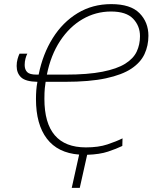

<svg xmlns="http://www.w3.org/2000/svg" viewBox="-20 -743 758 934"><path d="M575 -33Q546 -19 505.5 -5.5Q465 8 404 10L368 171H329L365 9Q261 1 208 -68.5Q155 -138 155 -261Q155 -283 156.5 -303.5Q158 -324 162 -345Q105 -346 83 -366.5Q61 -387 61 -422Q61 -440 65.5 -456Q70 -472 75 -482H113Q108 -473 104 -458Q100 -443 100 -427Q100 -405 112 -392.5Q124 -380 158 -380H168Q188 -480 236.5 -557.5Q285 -635 357.5 -679Q430 -723 521 -723Q615 -723 658.5 -679Q702 -635 702 -569Q702 -521 683 -480Q664 -439 619 -409Q574 -379 495 -362Q416 -345 296 -345H202Q200 -334 198 -314Q196 -294 196 -262Q196 -26 398 -26Q459 -26 502.5 -40.5Q546 -55 576 -70ZM208 -380H298Q407 -380 478 -394Q549 -408 589 -433Q629 -458 645 -492Q661 -526 661 -567Q661 -617 627.5 -652Q594 -687 520 -687Q446 -687 382 -650Q318 -613 272.5 -544Q227 -475 208 -380Z"/></svg>

Font: Noto Sans Disp ExtLt
Style: Italic
Weight: 200
Italic angle: -12°
Designer: Monotype Design Team
Foundry: Monotype Imaging Inc.
Version: Version 2.000;GOOG;noto-source:20170915:90ef993387c0